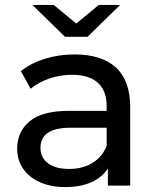

<svg xmlns="http://www.w3.org/2000/svg" viewBox="-20 -757 638 783"><path d="M511 -320V0H420V-70Q396 -33 351.5 -13.5Q307 6 246 6Q201 6 165 -5.5Q129 -17 103.5 -37.5Q78 -58 64 -86.5Q50 -115 50 -150Q50 -220 101 -262.5Q152 -305 263 -305H415V-324Q415 -387 379 -419.5Q343 -452 273 -452Q225 -452 180.5 -436.5Q136 -421 105 -395L65 -467Q107 -500 163.5 -517.5Q220 -535 284 -535Q395 -535 453 -481.5Q511 -428 511 -320ZM415 -162V-236H267Q145 -236 145 -154Q145 -114 176 -91Q207 -68 262 -68Q317 -68 357 -92.5Q397 -117 415 -162ZM470 -737 337 -607H245L112 -737H199L291 -661L383 -737Z"/></svg>

Font: CMG Sans Medium
Style: Regular
Weight: 500
Designer: Julieta Ulanovsky
Foundry: Julieta Ulanovsky
Version: Version 7.200